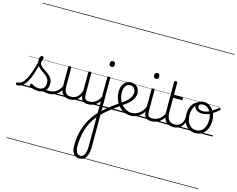

<svg xmlns="http://www.w3.org/2000/svg" viewBox="-353 -1839 3931 3186"><g transform="rotate(15 1612.0 -245.5)"><path d="M-59 17Q-72 17 -78 9.5Q-84 2 -84 -7Q-84 -16 -78 -23.5Q-72 -31 -60 -31Q-21 -31 12.5 -59.5Q46 -88 76.5 -144.5Q107 -201 135.5 -286Q164 -371 191 -483L226 -474Q199 -350 170 -258Q141 -166 106.5 -105Q72 -44 31 -13.5Q-10 17 -59 17ZM487 17Q454 17 427.5 11.5Q401 6 376 3.5Q351 1 322 12L343 -11Q380 -25 405.5 -29Q431 -33 451.5 -32Q472 -31 493 -31Q502 -31 506 -23.5Q510 -16 508.5 -7Q507 2 501.5 9.5Q496 17 487 17ZM298 19Q256 19 218 7Q180 -5 151 -27Q145 -33 144.5 -41.5Q144 -50 152 -59Q159 -68 166.5 -69.5Q174 -71 183 -65Q211 -45 238.5 -36Q266 -27 303 -27Q354 -27 383.5 -58.5Q413 -90 413 -144Q413 -186 396 -215.5Q379 -245 352 -266.5Q325 -288 295 -307.5Q265 -327 238 -350.5Q211 -374 194 -406Q177 -438 177 -485Q177 -511 187.5 -534.5Q198 -558 222 -558Q235 -558 242 -550.5Q249 -543 249 -530Q249 -519 243.5 -499.5Q238 -480 228 -456Q229 -427 247 -404.5Q265 -382 292 -363.5Q319 -345 349 -325Q379 -305 406 -280.5Q433 -256 450 -223Q467 -190 467 -144Q467 -71 421 -26Q375 19 298 19ZM0 895H550V905H0ZM0 -20H550V0H0ZM0 -505H550V-500H0ZM0 -1415H550V-1405H0Z M485 17Q474 17 468.5 9.5Q463 2 463.5 -7Q464 -16 471 -23.5Q478 -31 491 -31Q528 -31 559 -43Q590 -55 614 -75Q638 -95 656 -120Q674 -145 684 -172Q688 -183 697 -182.5Q706 -182 712 -174.5Q718 -167 715 -157Q704 -124 684 -93Q664 -62 635.5 -37Q607 -12 569 2.5Q531 17 485 17ZM550 895V905ZM550 -20V0ZM550 -505V-500ZM550 -1415V-1405Z M845 18Q797 18 760 -1.5Q723 -21 702.5 -61.5Q682 -102 682 -166V-496Q682 -505 688 -509.5Q694 -514 707 -514Q721 -514 727.5 -509.5Q734 -505 734 -496V-171Q734 -127 746.5 -95.5Q759 -64 785 -47Q811 -30 852 -30Q881 -30 908 -39Q935 -48 958 -66.5Q981 -85 999 -115Q1017 -145 1027 -186V-496Q1027 -506 1033.5 -510.5Q1040 -515 1054 -515Q1067 -515 1073 -510.5Q1079 -506 1079 -496V-137Q1079 -78 1097.5 -54.5Q1116 -31 1163 -31Q1173 -31 1177.5 -23.5Q1182 -16 1181.5 -7Q1181 2 1175 9.5Q1169 17 1157 17Q1127 17 1105 10.5Q1083 4 1067.5 -9Q1052 -22 1043 -41.5Q1034 -61 1030 -87L1029 -100Q1014 -66 992.5 -43Q971 -20 946.5 -7Q922 6 896 12Q870 18 845 18ZM550 895H1221V905H550ZM550 -20H1221V0H550ZM550 -505H1221V-500H550ZM550 -1415H1221V-1405H550Z M1156 17Q1145 17 1139.5 9.5Q1134 2 1134.5 -7Q1135 -16 1142 -23.5Q1149 -31 1162 -31Q1199 -31 1230 -43Q1261 -55 1285 -75Q1309 -95 1327 -120Q1345 -145 1355 -172Q1359 -183 1368 -182.5Q1377 -182 1383 -174.5Q1389 -167 1386 -157Q1375 -124 1355 -93Q1335 -62 1306.5 -37Q1278 -12 1240 2.5Q1202 17 1156 17ZM1221 895V905ZM1221 -20V0ZM1221 -505V-500ZM1221 -1415V-1405Z M1253 924Q1209 924 1178 901.5Q1147 879 1130.5 837Q1114 795 1114 735Q1114 652 1126.5 574Q1139 496 1164 424Q1189 352 1226.5 285.5Q1264 219 1314 159Q1323 148 1332.5 138Q1342 128 1352 117V-496Q1352 -506 1358.5 -510.5Q1365 -515 1378 -515Q1392 -515 1398 -510.5Q1404 -506 1404 -496V676Q1404 739 1394 785.5Q1384 832 1364.5 863Q1345 894 1317 909Q1289 924 1253 924ZM1256 876Q1278 876 1295.5 864Q1313 852 1326 828Q1339 804 1345.5 768.5Q1352 733 1352 684V190Q1345 198 1338 205Q1331 212 1325 221Q1286 271 1257 330Q1228 389 1209 454.5Q1190 520 1180 591Q1170 662 1170 734Q1170 778 1180 810Q1190 842 1209.5 859Q1229 876 1256 876ZM1376 -683Q1354 -683 1343.5 -695Q1333 -707 1333 -732Q1333 -757 1343.5 -769.5Q1354 -782 1376 -782Q1398 -782 1409 -769.5Q1420 -757 1420 -732Q1420 -707 1409 -695Q1398 -683 1376 -683ZM1221 895H1537V905H1221ZM1221 -20H1537V0H1221ZM1221 -505H1537V-500H1221ZM1221 -1415H1537V-1405H1221Z M1692 -100Q1630 -57 1575 -15.5Q1520 26 1474 66.5Q1428 107 1392 146Q1386 152 1379 149Q1372 146 1367.5 137.5Q1363 129 1363 118.5Q1363 108 1371 100Q1406 63 1451 24.5Q1496 -14 1550.5 -55Q1605 -96 1668 -140Q1676 -146 1684 -143Q1692 -140 1697.5 -132Q1703 -124 1702 -115Q1701 -106 1692 -100ZM1537 895V905ZM1537 -20V0ZM1537 -505V-500ZM1537 -1415V-1405Z M1670 -140Q1712 -167 1745 -194Q1778 -221 1801.5 -249Q1825 -277 1837.5 -305.5Q1850 -334 1850 -364Q1850 -414 1824 -442Q1798 -470 1752 -470Q1742 -470 1736.5 -477.5Q1731 -485 1732 -494.5Q1733 -504 1739 -511.5Q1745 -519 1756 -519Q1809 -519 1842 -496.5Q1875 -474 1890.5 -440Q1906 -406 1906 -369Q1906 -341 1897.5 -314Q1889 -287 1872 -260Q1855 -233 1829.5 -207Q1804 -181 1770.5 -155.5Q1737 -130 1696 -104ZM1537 895H1981V905H1537ZM1537 -20H1981V0H1537ZM1537 -505H1981V-500H1537ZM1537 -1415H1981V-1405H1537Z M1890 17Q1840 17 1795 0Q1750 -17 1714 -48Q1678 -79 1651 -121.5Q1624 -164 1610 -214.5Q1596 -265 1596 -321Q1596 -364 1607.5 -400.5Q1619 -437 1641 -463.5Q1663 -490 1692 -504.5Q1721 -519 1756 -519Q1767 -519 1772 -511.5Q1777 -504 1776 -494.5Q1775 -485 1769 -477.5Q1763 -470 1752 -470Q1730 -470 1712 -459.5Q1694 -449 1680.5 -429.5Q1667 -410 1659 -383Q1651 -356 1651 -323Q1651 -257 1671 -203.5Q1691 -150 1725.5 -111.5Q1760 -73 1803.5 -52.5Q1847 -32 1893 -32Q1945 -32 1990.5 -56Q2036 -80 2069.5 -121.5Q2103 -163 2117 -216Q2119 -225 2128 -225.5Q2137 -226 2144 -220.5Q2151 -215 2148 -203Q2134 -139 2096 -89.5Q2058 -40 2004.5 -11.5Q1951 17 1890 17ZM1981 895V905ZM1981 -20V0ZM1981 -505V-500ZM1981 -1415V-1405Z M2243 17Q2205 17 2179.5 6.5Q2154 -4 2139.5 -24Q2125 -44 2119 -72.5Q2113 -101 2113 -137V-496Q2113 -506 2119 -510.5Q2125 -515 2138 -515Q2152 -515 2158.5 -510.5Q2165 -506 2165 -496V-137Q2165 -82 2181.5 -56.5Q2198 -31 2249 -31Q2258 -31 2262.5 -23.5Q2267 -16 2266.5 -7Q2266 2 2260.5 9.5Q2255 17 2243 17ZM2139 -683Q2117 -683 2106 -695.5Q2095 -708 2095 -732Q2095 -757 2106 -769.5Q2117 -782 2139 -782Q2160 -782 2171 -769.5Q2182 -757 2182 -732Q2183 -707 2171.5 -695Q2160 -683 2139 -683ZM1981 895H2306V905H1981ZM1981 -20H2306V0H1981ZM1981 -505H2306V-500H1981ZM1981 -1415H2306V-1405H1981Z M2241 17Q2230 17 2224.5 9.5Q2219 2 2219.5 -7Q2220 -16 2227 -23.5Q2234 -31 2247 -31Q2284 -31 2316.5 -42.5Q2349 -54 2375.5 -74Q2402 -94 2421 -121.5Q2440 -149 2450 -182Q2453 -193 2462.5 -192Q2472 -191 2478.5 -184Q2485 -177 2482 -167Q2470 -125 2448 -91.5Q2426 -58 2394.5 -33.5Q2363 -9 2324 4Q2285 17 2241 17ZM2306 895V905ZM2306 -20V0ZM2306 -505V-500ZM2306 -1415V-1405Z M2630 17Q2579 17 2543.5 2Q2508 -13 2486.5 -41.5Q2465 -70 2454.5 -110Q2444 -150 2444 -201V-711Q2444 -721 2450.5 -725.5Q2457 -730 2470 -730Q2484 -730 2490.5 -725.5Q2497 -721 2497 -711V-500H2638Q2649 -500 2653.5 -494.5Q2658 -489 2658 -476Q2658 -464 2653.5 -458Q2649 -452 2638 -452H2497V-213Q2497 -175 2503 -142Q2509 -109 2524.5 -84.5Q2540 -60 2567 -45.5Q2594 -31 2637 -31Q2647 -31 2652 -23.5Q2657 -16 2656.5 -7Q2656 2 2649.5 9.5Q2643 17 2630 17ZM2306 895H2694V905H2306ZM2306 -20H2694V0H2306ZM2306 -505H2694V-500H2306ZM2306 -1415H2694V-1405H2306Z M2629 17Q2618 17 2612.5 9.5Q2607 2 2607.5 -7Q2608 -16 2615 -23.5Q2622 -31 2635 -31Q2668 -31 2694.5 -43Q2721 -55 2740 -76Q2759 -97 2769.5 -125Q2780 -153 2781 -186Q2782 -198 2791 -201.5Q2800 -205 2808.5 -201.5Q2817 -198 2816 -186Q2815 -142 2800.5 -104.5Q2786 -67 2761.5 -40Q2737 -13 2703 2Q2669 17 2629 17ZM2694 895V905ZM2694 -20V0ZM2694 -505V-500ZM2694 -1415V-1405Z M3002 19Q2934 19 2883 -15.5Q2832 -50 2805 -110.5Q2778 -171 2778 -250Q2778 -308 2794 -354.5Q2810 -401 2840.5 -435Q2871 -469 2914 -487Q2957 -505 3011 -505L3010 -476Q2970 -476 2937.5 -459.5Q2905 -443 2881.5 -413Q2858 -383 2845.5 -341.5Q2833 -300 2833 -250Q2833 -185 2853.5 -135.5Q2874 -86 2911.5 -58.5Q2949 -31 3002 -31Q3041 -31 3072 -46.5Q3103 -62 3124.5 -91.5Q3146 -121 3157.5 -161.5Q3169 -202 3169 -250Q3169 -321 3145.5 -371Q3122 -421 3085.5 -446.5Q3049 -472 3010 -472Q2976 -472 2957.5 -459.5Q2939 -447 2939 -423Q2939 -402 2953.5 -389Q2968 -376 2989.5 -370.5Q3011 -365 3030 -365Q3064 -365 3098.5 -376Q3133 -387 3175.5 -413Q3218 -439 3276 -486Q3284 -493 3291 -491Q3298 -489 3303 -482.5Q3308 -476 3307.5 -468Q3307 -460 3300 -454Q3239 -402 3192 -374Q3145 -346 3106 -334.5Q3067 -323 3028 -323Q2995 -323 2963 -333.5Q2931 -344 2910 -367Q2889 -390 2889 -427Q2889 -454 2904 -474.5Q2919 -495 2946 -507Q2973 -519 3010 -519Q3065 -519 3114 -487Q3163 -455 3193.5 -394.5Q3224 -334 3224 -250Q3224 -202 3214 -161Q3204 -120 3185 -87Q3166 -54 3138.5 -30Q3111 -6 3077 6.5Q3043 19 3002 19ZM2694 895H3295V905H2694ZM2694 -20H3295V0H2694ZM2694 -505H3295V-500H2694ZM2694 -1415H3295V-1405H2694Z"/></g></svg>

Font: Playwrite BE WAL Guides
Style: Regular
Weight: 400
Designer: Veronika Burian, José Scaglione
Foundry: TypeTogether
Version: Version 1.003